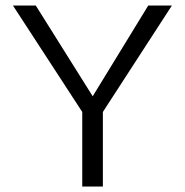

<svg xmlns="http://www.w3.org/2000/svg" viewBox="-20 -678 672 698"><path d="M354 -271V0H279V-271L27 -658H110L317 -328L519 -658H605Z"/></svg>

Font: Ysabeau
Style: Regular
Weight: 400
Designer: Christian Thalmann (Catharsis Fonts)
Version: Version 0.003